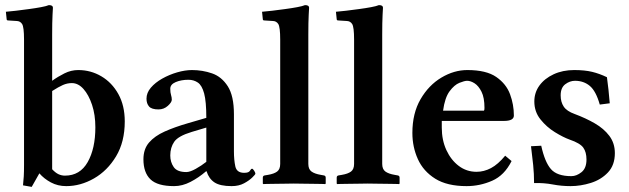

<svg xmlns="http://www.w3.org/2000/svg" viewBox="-20 -718 2461 751"><path d="M74 -563Q74 -612 66.5 -624Q59 -636 44 -636L12 -638Q6 -638 6 -643L3 -672Q18 -673 42.5 -676Q67 -679 93 -682.5Q119 -686 140.5 -690Q162 -694 171 -698Q187 -698 187 -688Q187 -688 185.5 -660Q184 -632 184 -583V-402Q206 -418 232 -431Q258 -444 286 -444Q335 -444 376.5 -419.5Q418 -395 443 -350Q468 -305 468 -243Q468 -163 434 -106.5Q400 -50 347.5 -20Q295 10 239 10Q206 10 179 -4.5Q152 -19 134 -40L104 13L70 7Q72 -11 73 -28.5Q74 -46 74 -74ZM184 -56Q197 -42 209 -36.5Q221 -31 234 -31Q293 -31 323 -84Q353 -137 353 -220Q353 -269 340 -308Q327 -347 306.5 -370Q286 -393 261 -393Q243 -393 226 -385.5Q209 -378 184 -362Z M786 -48Q757 -23 725 -6.5Q693 10 661 10Q596 10 568.5 -16.5Q541 -43 541 -95Q541 -135 563 -160.5Q585 -186 624 -203.5Q663 -221 715 -236L787 -257Q787 -321 778.5 -352.5Q770 -384 754 -395Q738 -406 717 -406Q689 -406 667.5 -397Q646 -388 646 -371Q646 -356 649 -346.5Q652 -337 652 -328Q652 -318 636.5 -304Q621 -290 600 -290Q573 -290 563 -301.5Q553 -313 553 -332Q553 -355 570 -375Q587 -395 614.5 -410.5Q642 -426 673 -435Q704 -444 731 -444Q772 -444 809.5 -431Q847 -418 871 -380.5Q895 -343 895 -271V-126Q895 -92 900.5 -67Q906 -42 935 -42Q953 -42 957.5 -50Q962 -58 966 -58Q969 -58 974 -50.5Q979 -43 979 -38Q979 -36 967 -24Q955 -12 934.5 -1Q914 10 886 10Q841 10 819 -4.5Q797 -19 788 -48ZM787 -85V-219L730 -202Q677 -186 661.5 -163.5Q646 -141 646 -110Q646 -84 659.5 -64.5Q673 -45 709 -45Q723 -45 745.5 -57.5Q768 -70 787 -85Z M1076 -563Q1076 -612 1068.5 -624Q1061 -636 1046 -636L1014 -638Q1008 -638 1008 -643L1005 -672Q1020 -673 1044.5 -676Q1069 -679 1095 -682.5Q1121 -686 1142.5 -690Q1164 -694 1173 -698Q1189 -698 1189 -688Q1189 -688 1187.5 -660Q1186 -632 1186 -583V-77Q1186 -56 1198.5 -47Q1211 -38 1235 -34L1246 -32Q1254 -31 1254 -23V0L1252 2Q1252 2 1238.5 1.5Q1225 1 1205 1Q1185 1 1164.5 0.5Q1144 0 1129 0Q1116 0 1096 0.5Q1076 1 1056.5 1Q1037 1 1023.5 1.5Q1010 2 1010 2L1008 0V-23Q1008 -31 1016 -32L1028 -34Q1052 -38 1064 -47Q1076 -56 1076 -77Z M1365 -563Q1365 -612 1357.5 -624Q1350 -636 1335 -636L1303 -638Q1297 -638 1297 -643L1294 -672Q1309 -673 1333.5 -676Q1358 -679 1384 -682.5Q1410 -686 1431.5 -690Q1453 -694 1462 -698Q1478 -698 1478 -688Q1478 -688 1476.5 -660Q1475 -632 1475 -583V-77Q1475 -56 1487.5 -47Q1500 -38 1524 -34L1535 -32Q1543 -31 1543 -23V0L1541 2Q1541 2 1527.5 1.5Q1514 1 1494 1Q1474 1 1453.5 0.5Q1433 0 1418 0Q1405 0 1385 0.5Q1365 1 1345.5 1Q1326 1 1312.5 1.5Q1299 2 1299 2L1297 0V-23Q1297 -31 1305 -32L1317 -34Q1341 -38 1353 -47Q1365 -56 1365 -77Z M1956 -109 1981 -88Q1953 -32 1905 -11Q1857 10 1805 10Q1729 10 1682.5 -19Q1636 -48 1614.5 -95.5Q1593 -143 1593 -198Q1593 -275 1625 -330Q1657 -385 1706.5 -414.5Q1756 -444 1808 -444Q1882 -444 1921 -417Q1960 -390 1975 -349.5Q1990 -309 1990 -266Q1990 -245 1951 -245H1708V-219Q1708 -170 1726 -131Q1744 -92 1774.5 -69Q1805 -46 1844 -46Q1873 -46 1900.5 -60.5Q1928 -75 1956 -109ZM1713 -285H1873Q1875 -287 1875 -296Q1875 -336 1863.5 -359Q1852 -382 1836.5 -392Q1821 -402 1807 -402Q1797 -402 1777 -394Q1757 -386 1738.5 -361Q1720 -336 1713 -285Z M2057 -146 2097 -148Q2111 -84 2135 -56.5Q2159 -29 2215 -29Q2235 -29 2254.5 -44.5Q2274 -60 2274 -94Q2274 -123 2261.5 -140.5Q2249 -158 2208 -172Q2183 -181 2150.5 -201Q2118 -221 2094 -251Q2070 -281 2070 -321Q2070 -356 2090 -383.5Q2110 -411 2145.5 -427.5Q2181 -444 2226 -444Q2267 -444 2296 -437Q2325 -430 2354 -416Q2357 -394 2360 -367.5Q2363 -341 2365 -314L2326 -309Q2311 -362 2287 -382Q2263 -402 2229 -402Q2209 -402 2191 -388.5Q2173 -375 2173 -345Q2173 -319 2185 -301Q2197 -283 2228 -272Q2271 -256 2306.5 -235.5Q2342 -215 2363.5 -186.5Q2385 -158 2385 -119Q2385 -72 2358 -43.5Q2331 -15 2291 -2.5Q2251 10 2212 10Q2176 10 2142 3.5Q2108 -3 2069 -2Q2069 -38 2065.5 -72.5Q2062 -107 2057 -146Z"/></svg>

Font: Libertinus Serif SemiBold
Style: Regular
Weight: 600
Designer: Philipp H. Poll, Khaled Hosny
Foundry: Caleb Maclennan
Version: Version 7.051;RELEASE